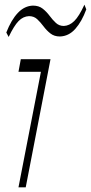

<svg xmlns="http://www.w3.org/2000/svg" viewBox="-20 -801 389 821"><path d="M59 0 155 -494H59L69 -548H196L90 0ZM17 -643 7 -662Q28 -716 56.5 -746Q85 -776 121 -777Q146 -777 162.5 -764Q179 -751 192 -733.5Q205 -716 219 -703Q233 -690 253 -690Q277 -691 297.5 -711Q318 -731 341 -781L349 -761Q330 -709 302 -677.5Q274 -646 236 -645Q212 -645 195.5 -658Q179 -671 166 -688.5Q153 -706 139 -719Q125 -732 104 -732Q79 -731 59.5 -711Q40 -691 17 -643Z"/></svg>

Font: Savate ExtraLight
Style: Italic
Weight: 200
Italic angle: -11°
Designer: Max Esnée
Foundry: Plomb Type
Version: Version 2.000